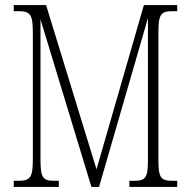

<svg xmlns="http://www.w3.org/2000/svg" viewBox="-20 -734 750 754"><path d="M34 0H211V-24H195C148 -24 139 -35 139 -109V-658L339 0H369L561 -663V-109C561 -35 553 -24 505 -24H488V0H676V-24H659C611 -24 602 -35 602 -108V-606C602 -679 612 -690 658 -690H676V-714H545L359 -69L161 -714H34V-690H52C98 -690 109 -679 109 -606V-108C109 -35 98 -24 51 -24H34Z"/></svg>

Font: Noto Serif Tamil ExtraCondensed ExtraLight
Style: Regular
Weight: 200
Width: 2
Designer: Indian Type Foundry, Tom Grace, and the Monotype Design Team
Foundry: Monotype Imaging Inc.
Version: Version 2.004